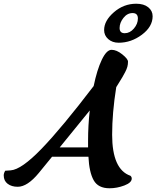

<svg xmlns="http://www.w3.org/2000/svg" viewBox="-160 -987 838 1029"><path d="M550.5 -917Q522 -917 501.5 -891Q481 -865 481 -837Q481 -809 508.5 -809Q536 -809 557.5 -834Q579 -859 579 -888Q579 -917 550.5 -917ZM658 -900Q658 -844 600.5 -801Q543 -758 476 -758Q442 -758 420 -777.5Q398 -797 398 -826Q398 -876 450.5 -921.5Q503 -967 570 -967Q611 -967 634.5 -948Q658 -929 658 -900ZM312 -197V-233Q312 -314 321 -395L160 -197ZM314 -147H119L48 -60Q-13 14 -65 14Q-98 14 -119 -2Q-140 -18 -140 -47Q-140 -59 -132 -72L-103 -74Q-45 -78 63.5 -190.5Q172 -303 342 -526Q360 -613 385.5 -666.5Q411 -720 438 -720Q465 -720 495.5 -695.5Q526 -671 526 -656.5Q526 -642 522.5 -629Q519 -616 510.5 -600Q502 -584 496.5 -574.5Q491 -565 478.5 -545Q466 -525 463 -520Q441 -382 441 -265Q441 -79 539 -45Q546 -39 546 -30Q546 -8 506.5 7Q467 22 427 22Q366 22 342 -21Q318 -64 314 -147Z"/></svg>

Font: Clara
Style: Regular
Weight: 400
Designer: Proyecto DEMO
Foundry: Proyecto DEMO
Version: Version 1.002